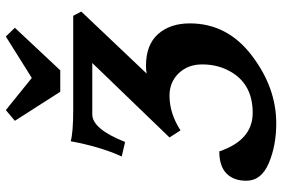

<svg xmlns="http://www.w3.org/2000/svg" viewBox="-176 -791 977 665"><g transform="rotate(-90 312.5 -458.5)"><path d="M217.8 9.8Q140.6 9.8 79.8 -16.1Q19 -42 19 -93.8Q19 -138.2 44.4 -162.8Q69.8 -187.5 120.6 -187.5Q159.7 -71.8 253.9 -71.8Q348.1 -71.8 392.1 -140.6Q421.9 -187 421.9 -246.6Q421.9 -295.9 391.4 -327.9Q360.8 -359.9 313.5 -359.9Q252.4 -359.9 193.4 -321.8L168.9 -359.9L426.8 -627.4H249Q198.2 -627.4 153.3 -513.7L103 -525.4Q136.7 -599.1 155.8 -702.1Q186 -693.4 266.1 -693.4H590.3L605 -665.5L390.1 -439Q403.3 -441.4 417 -441.4Q489.7 -441.4 526.9 -399.7Q564 -357.9 564 -289.6Q564 -159.7 452.9 -75Q341.8 9.8 217.8 9.8ZM401.4 -738.3H327.1L226.6 -895.5L263.7 -926.8L375 -836.9L518.6 -926.8L548.8 -895.5Z"/></g></svg>

Font: Kelvinch
Style: Bold Italic
Weight: 700
Italic angle: -10°
Designer: Paul James Miller
Foundry: High-Logic / Made with FontCreator
Version: Version 3.30 September 23, 2016